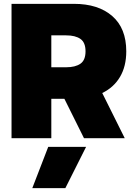

<svg xmlns="http://www.w3.org/2000/svg" viewBox="-20 -719 697 999"><path d="M40 -699H365Q491 -699 564 -635.5Q637 -572 637 -452Q637 -374 604.5 -319Q572 -264 512 -235L629 0H417L315 -205H247V0H40ZM324 -369Q372 -369 398.5 -387.5Q425 -406 425 -452Q425 -498 398.5 -516.5Q372 -535 324 -535H247V-369ZM231 45H428L320 260H148Z"/></svg>

Font: Prompt ExtraBold
Style: Regular
Weight: 800
Designer: Katatrad Team
Foundry: CadsonDemak
Version: Version 1.001